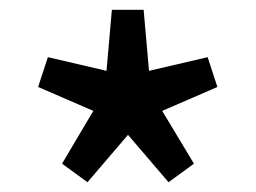

<svg xmlns="http://www.w3.org/2000/svg" viewBox="-20 -821 524 393"><path d="M159 -448 107 -486 171 -594 58 -643 78 -704 198 -676 209 -801H274L285 -676L405 -704L425 -643L312 -594L377 -486L325 -448L242 -545Z"/></svg>

Font: Noto Sans KR Thin Medium
Style: Regular
Weight: 500
Version: Version 2.004-H2;hotconv 1.0.118;makeotfexe 2.5.65603